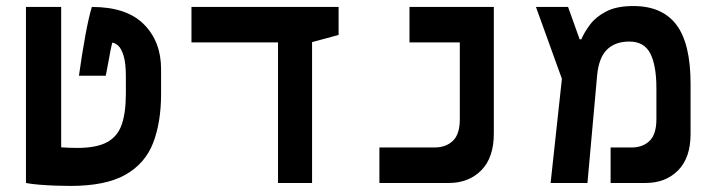

<svg xmlns="http://www.w3.org/2000/svg" viewBox="-20 -609 2384 639"><path d="M213.9 9.8Q191.9 9.8 164.1 8.8Q136.2 7.8 109.9 5.6Q83.5 3.4 66.4 0V-585.9H183.6V-118.7Q210.9 -116.7 237.8 -116.7Q300.3 -116.7 335.4 -135.3Q370.6 -153.8 384.8 -193.6Q398.9 -233.4 398.9 -296.9V-354Q398.9 -399.9 391.1 -424.3Q383.3 -448.7 372.6 -457.8Q361.8 -466.8 353.5 -466.8Q350.6 -455.1 348.1 -442.9Q345.7 -430.7 342.3 -411.1Q338.9 -391.6 332 -356.9H242.7Q253.4 -433.1 264.2 -491.5Q274.9 -549.8 285.6 -585.9Q401.4 -585.9 458.7 -528.3Q516.1 -470.7 516.1 -378.9V-296.9Q516.1 -201.7 489.5 -133.1Q462.9 -64.5 397.2 -27.3Q331.5 9.8 213.9 9.8Z M905.3 0V-467.8H617.2V-585.9H1106.9V-492.7L1018.6 -468.8V0Z M1242.7 0V-118.2H1425.8Q1463.9 -118.2 1487.1 -140.1Q1510.3 -162.1 1510.3 -211.9V-467.8H1342.8V-585.9H1623.5V-164.1Q1623.5 -84.5 1581.8 -42.2Q1540 0 1473.6 0Z M1812.5 0 1850.1 -346.7 1763.7 -585.9H1870.6L1909.2 -478H1914.6Q1924.8 -502 1944.1 -527.6Q1963.4 -553.2 1997.8 -571Q2032.2 -588.9 2087.9 -588.9Q2184.1 -588.9 2231.2 -526.4Q2278.3 -463.9 2278.3 -330.1V-163.1Q2278.3 -84 2236.8 -42Q2195.3 0 2128.4 0H2012.2V-118.2H2082.5Q2119.1 -118.2 2141.8 -140.1Q2164.6 -162.1 2164.6 -212.4V-315.4Q2164.6 -391.1 2144.3 -430.9Q2124 -470.7 2074.7 -470.7Q2026.9 -470.7 1999.8 -443.6Q1972.7 -416.5 1967.3 -357.9L1935.1 0Z"/></svg>

Font: CaskaydiaCove NF SemiBold
Style: Regular
Weight: 600
Designer: Aaron Bell
Foundry: Saja Typeworks
Version: Version 2111.001; VTT 6.35;Nerd Fonts 3.2.1